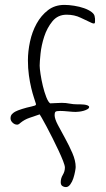

<svg xmlns="http://www.w3.org/2000/svg" viewBox="-20 -788 431 784"><path d="M367 -717Q368 -715 368 -710Q368 -705 368 -699Q368 -692 363 -692Q361 -692 358 -693Q355 -694 353 -695Q335 -703 309.5 -715.5Q284 -728 252 -728Q216 -728 194 -701Q172 -674 160.5 -638.5Q149 -603 145.5 -569Q142 -535 142 -520Q142 -509 145.5 -485.5Q149 -462 155 -437Q161 -412 169 -391.5Q177 -371 185 -366Q191 -366 206.5 -367Q222 -368 232 -368Q249 -368 264 -365Q279 -362 295 -362Q299 -362 307 -362Q315 -362 323.5 -361Q332 -360 338 -357.5Q344 -355 344 -351Q344 -346 337 -342Q330 -338 321 -335.5Q312 -333 303 -332Q294 -331 289 -331Q284 -331 276 -331.5Q268 -332 258.5 -333Q249 -334 240.5 -334.5Q232 -335 226 -335Q210 -335 206.5 -331.5Q203 -328 203 -318Q203 -303 216.5 -277.5Q230 -252 246 -223Q262 -194 275.5 -163Q289 -132 289 -106Q289 -101 286.5 -87.5Q284 -74 279.5 -60Q275 -46 267 -35Q259 -24 249 -24Q241 -24 234.5 -28.5Q228 -33 228 -44Q228 -60 236.5 -74Q245 -88 245 -104Q245 -112 237.5 -131Q230 -150 219 -173.5Q208 -197 195 -223Q182 -249 170.5 -270.5Q159 -292 151 -306Q143 -320 142 -321Q122 -314 101 -307Q80 -300 63 -286Q56 -279 50 -279Q40 -279 31.5 -287Q23 -295 23 -305Q23 -316 29.5 -322.5Q36 -329 42 -332Q51 -337 70 -343Q89 -349 108 -353Q115 -355 121 -356.5Q127 -358 127 -363Q124 -373 118.5 -389.5Q113 -406 107.5 -429Q102 -452 98 -480.5Q94 -509 94 -542Q94 -578 102.5 -618Q111 -658 129.5 -691.5Q148 -725 176 -746.5Q204 -768 243 -768Q261 -768 283 -764.5Q305 -761 323.5 -754.5Q342 -748 354.5 -738.5Q367 -729 367 -717Z"/></svg>

Font: Reenie Beanie
Style: Regular
Weight: 500
Designer: James Grieshaber
Foundry: James Grieshaber
Version: Version 1.000